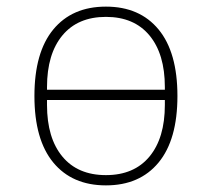

<svg xmlns="http://www.w3.org/2000/svg" viewBox="-20 -548 640 580"><path d="M300 12Q198 12 141 -57Q84 -126 84 -258Q84 -390 141 -459Q198 -528 300 -528Q402 -528 459 -459Q516 -390 516 -258Q516 -126 459 -57Q402 12 300 12ZM300 -19Q385 -19 431.5 -75Q478 -131 478 -231V-246H122V-231Q122 -131 168.5 -75Q215 -19 300 -19ZM122 -277H478V-285Q478 -385 431.5 -441Q385 -497 300 -497Q215 -497 168.5 -441Q122 -385 122 -285Z"/></svg>

Font: IBM Plex Mono ExtraLight
Style: Regular
Weight: 200
Monospace: yes
Designer: Mike Abbink, Paul van der Laan, Pieter van Rosmalen
Foundry: Bold Monday
Version: Version 2.3